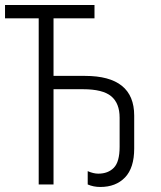

<svg xmlns="http://www.w3.org/2000/svg" viewBox="-20 -734 640 764"><path d="M514 -143V-274Q514 -432 318 -432H193V-661H356V-714H0V-661H134V0H193V-379H310Q389 -379 422.5 -351Q456 -323 456 -266V-150Q456 -90 433 -66.5Q410 -43 371 -43Q352 -43 329 -53V0Q352 10 379 10Q441 10 477.5 -28Q514 -66 514 -143Z"/></svg>

Font: Noto Sans Mono UI Light
Style: Regular
Weight: 300
Designer: Monotype Design team
Foundry: Monotype Imaging Inc.
Version: 1.000